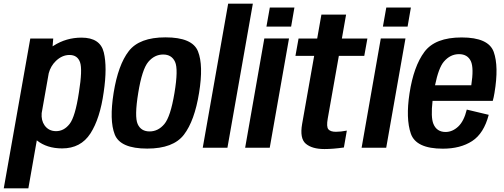

<svg xmlns="http://www.w3.org/2000/svg" viewBox="-80 -805 2744 1046"><path d="M-59.5 221 85 -595H210L206.5 -552.5Q209 -554.5 212 -556Q281 -600 364 -600Q466 -600 485.5 -519.5Q505 -439 485 -303.5Q465 -159 412.5 -77.8Q360 3.5 258.5 3.5Q175.5 3.5 121 -40Q121 -40.5 120.5 -40.5L74.5 221ZM147 -188.5Q144 -149 162.5 -122.5Q185 -90.5 225.5 -90.5Q268.5 -90.5 299.2 -129.8Q330 -169 350 -302Q370 -426.5 356 -466Q342 -505.5 298.5 -505.5Q258.5 -505.5 224.5 -473Q196 -445.5 185.5 -406Z M722 4.5Q575.5 4.5 545.2 -72.2Q515 -149 539 -299Q563.5 -451.5 621.5 -526.5Q679.5 -601.5 821.5 -601.5Q968 -601.5 998.5 -525.5Q1029 -449.5 1004.5 -299Q980 -147 922 -71.2Q864 4.5 722 4.5ZM735 -89Q781.5 -89 815.2 -129Q849 -169 870.5 -298.5Q892 -427.5 873.8 -467.8Q855.5 -508 809 -508Q762 -508 728 -468Q694 -428 673 -298.5Q652 -169.5 670 -129.2Q688 -89 735 -89Z M1024.5 0 1163 -785H1297.5L1159 0Z M1255.5 0 1360 -595.5H1494.5L1389.5 0ZM1390 -764H1524L1506 -660H1371.5Z M1687.5 7Q1620.5 7 1586.2 -21.8Q1552 -50.5 1566 -130L1631.5 -500.5H1529.5L1546.5 -595H1648L1671 -725.5H1805.5L1782.5 -595H1921.5L1904.5 -500.5H1766L1705.5 -159Q1697.5 -114 1709 -100.5Q1720.5 -87 1750 -87Q1776.5 -87 1809.5 -93.5L1793.5 -1.5Q1734.5 7 1687.5 7Z M1890 0 1994.5 -595.5H2129L2024 0ZM2024.5 -764H2158.5L2140.5 -660H2006Z M2332.5 5Q2186.5 5 2158.2 -77Q2130 -159 2151 -296.5Q2173.5 -443.5 2232 -522.2Q2290.5 -601 2435 -601Q2581.5 -601 2609.8 -522Q2638 -443 2614 -299.5Q2610 -274.5 2604.5 -255.5H2276.5Q2266.5 -166.5 2281 -130.5Q2299 -86 2347.5 -86Q2384.5 -86 2416 -115.2Q2447.5 -144.5 2463 -208L2582.5 -179.5Q2556 -78 2492.2 -36.5Q2428.5 5 2332.5 5ZM2290 -340.5H2487.5Q2502 -434 2485.5 -471Q2467.5 -510 2420.5 -510Q2373 -510 2338 -469Q2309.5 -435.5 2290 -340.5Z"/></svg>

Font: Anybody SemiBold
Style: Italic
Weight: 600
Italic angle: -10°
Designer: Tyler Finck
Foundry: Etcetera Type Company
Version: Version 1.010; ttfautohint (v1.8.3) -l 8 -r 50 -G 200 -x 14 